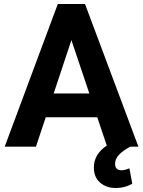

<svg xmlns="http://www.w3.org/2000/svg" viewBox="-20 -731 713 957"><path d="M268.1 -710.9 3.4 0H159.2L208 -146.5H464.8L512.2 -5.4C469.2 23.4 447.8 60.1 447.8 104C447.8 135.7 458 161.1 479 179.2C499.5 197.3 525.9 206.1 558.6 206.1C588.4 206.1 615.2 198.7 639.2 184.6L625 107.9C609.9 114.3 596.7 117.7 585.9 117.7C564.5 117.7 553.7 106.9 553.7 85.9C553.7 51.3 580.6 27.3 628.9 0H669.9L403.8 -710.9ZM335.9 -531.2 425.3 -265.1H247.6Z"/></svg>

Font: Roboto
Style: Bold
Weight: 700
Designer: Google
Version: Version 2.137; 2017